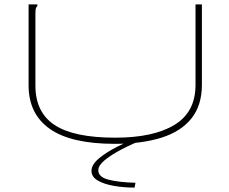

<svg xmlns="http://www.w3.org/2000/svg" viewBox="-20 -643 1040 873"><path d="M502 11Q303 11 206.5 -57Q110 -125 110 -255V-623H150V-616Q144 -610 142.5 -603Q141 -596 141 -579V-254Q141 -132 228.5 -74.5Q316 -17 504 -17Q677 -17 773 -75Q869 -133 869 -257V-623H898V-258Q898 -164 850.5 -104.5Q803 -45 714 -17Q625 11 502 11ZM596 188 592 210Q542 210 497 202Q452 194 424 177.5Q396 161 396 134Q396 106 429 78Q462 50 513 24Q564 -2 617 -23L636 -10Q583 10 535 35Q487 60 457 84.5Q427 109 427 131Q427 162 473.5 174Q520 186 596 188Z"/></svg>

Font: Inconsolata UltraExpanded ExtraLight
Style: Regular
Weight: 200
Width: 9
Monospace: yes
Designer: Raph Levien, Cyreal, Brenton Simpson
Foundry: Raph Levien, Cyreal, Google
Version: Version 3.001; ttfautohint (v1.8.2.53-6de2)